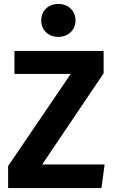

<svg xmlns="http://www.w3.org/2000/svg" viewBox="-20 -949 579 969"><path d="M361 -846Q361 -810 336.5 -786.5Q312 -763 274 -763Q236 -763 212 -786.5Q188 -810 188 -846Q188 -882 212 -905.5Q236 -929 274 -929Q312 -929 336.5 -905.5Q361 -882 361 -846ZM503 -579 193 -119H508L492 0H21V-111L337 -576H53V-692H503Z"/></svg>

Font: Wolseley Sans SemiBold
Style: Regular
Weight: 600
Designer: Carrois Corporate & Edenspiekermann AG
Foundry: Carrois Corporate GbR & Edenspiekermann AG
Version: Version 4.202